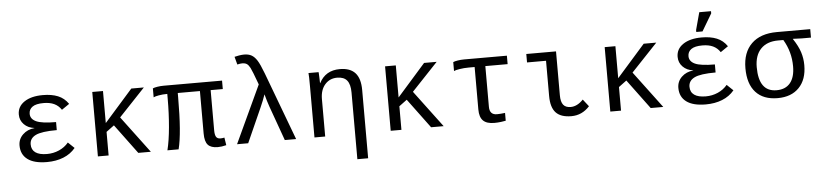

<svg xmlns="http://www.w3.org/2000/svg" viewBox="-51 -1053 6702 1568"><g transform="rotate(-5 3300.5 -268.5)"><path d="M303.2 -55.7Q356 -55.7 402.6 -76.2Q449.2 -96.7 480.5 -134.3L531.7 -85.4Q492.7 -38.1 432.9 -14.2Q373 9.8 297.4 9.8Q192.9 9.8 139.2 -30.3Q85.4 -70.3 85.4 -144Q85.4 -196.8 123.3 -233.4Q161.1 -270 219.2 -275.4V-276.4Q167 -282.7 134.3 -315.9Q101.6 -349.1 101.6 -397Q101.6 -461.9 158.2 -500Q214.8 -538.1 310.5 -538.1Q382.8 -538.1 434.3 -517.1Q485.8 -496.1 518.6 -447.8L456.1 -404.8Q433.1 -439.5 397.7 -456.1Q362.3 -472.7 311 -472.7Q248.5 -472.7 219.5 -451.9Q190.4 -431.2 190.4 -395Q190.4 -352.1 237.1 -330.6Q283.7 -309.1 399.4 -309.1V-243.2Q274.4 -243.2 225.6 -219Q176.8 -194.8 176.8 -145.5Q176.8 -101.1 209 -78.4Q241.2 -55.7 303.2 -55.7Z M1046.4 0 867.7 -241.2 803.2 -193.4V0H715.3V-528.3H803.2V-265.6L1035.2 -528.3H1138.2L923.8 -301.3L1149.4 0Z M1679.7 -459V-129.9Q1679.7 -92.8 1689.9 -75.9Q1700.2 -59.1 1725.6 -59.1Q1740.7 -59.1 1757.8 -63L1767.6 0Q1730 9.8 1697.8 9.8Q1641.6 9.8 1616.7 -17.8Q1591.8 -45.4 1591.8 -110.8V-459H1410.2V-423.8Q1410.2 -129.4 1377 0H1285.2Q1304.2 -75.7 1314.2 -187Q1324.2 -298.3 1324.2 -419.9V-459Q1285.2 -459 1253.4 -453.1Q1221.7 -447.3 1210.9 -440.9V-514.2Q1222.7 -520 1248.8 -524.2Q1274.9 -528.3 1300.3 -528.3H1779.3V-459Z M2075.2 -471.2Q2033.2 -586.4 2020.3 -610.8Q2007.3 -635.3 1993.2 -644.8Q1979 -654.3 1954.6 -654.3Q1939.9 -654.3 1915 -648.4L1897.9 -712.9Q1911.1 -716.8 1935.1 -720.7Q1959 -724.6 1976.6 -724.6Q2013.2 -724.6 2037.6 -710.9Q2062 -697.3 2082.5 -665.3Q2103 -633.3 2131.8 -557.1L2340.3 0H2247.6L2146.5 -281.7Q2141.6 -294.9 2130.1 -331.8Q2118.7 -368.7 2114.7 -386.2Q2100.1 -342.3 2072.8 -280.8L1947.3 0H1856Z M2824.2 207.5V-339.4Q2824.2 -405.8 2798.6 -438Q2772.9 -470.2 2716.8 -470.2Q2656.2 -470.2 2617.4 -426Q2578.6 -381.8 2578.6 -306.2V0H2490.7V-415.5Q2490.7 -507.8 2487.8 -528.3H2570.8Q2571.3 -525.9 2571.8 -515.1Q2572.3 -504.4 2573 -490.5Q2573.7 -476.6 2574.7 -438H2576.2Q2627.4 -538.1 2745.1 -538.1Q2829.6 -538.1 2871.1 -492.4Q2912.6 -446.8 2912.6 -352.1V207.5Z M3446.8 0 3268.1 -241.2 3203.6 -193.4V0H3115.7V-528.3H3203.6V-265.6L3435.5 -528.3H3538.6L3324.2 -301.3L3549.8 0Z M3796.4 -459Q3756.3 -459 3720.2 -453.1Q3684.1 -447.3 3673.3 -440.9V-514.2Q3685.1 -520 3711.2 -524.2Q3737.3 -528.3 3762.7 -528.3H4114.3V-459H3931.6V-125Q3931.6 -59.1 3992.2 -59.1Q4019.5 -59.1 4058.6 -64V0Q4047.4 2.9 4019.5 6.3Q3991.7 9.8 3964.4 9.8Q3901.9 9.8 3872.8 -19.3Q3843.8 -48.3 3843.8 -110.8V-459Z M4517.1 -168.9Q4517.1 -114.7 4536.6 -90.1Q4556.2 -65.4 4597.2 -65.4Q4650.9 -65.4 4700.2 -117.2L4746.1 -58.6Q4684.1 9.8 4596.7 9.8Q4510.3 9.8 4469.7 -33.4Q4429.2 -76.7 4429.2 -170.4V-459H4273.4V-528.3H4517.1Z M5247.1 0 5068.4 -241.2 5003.9 -193.4V0H4916V-528.3H5003.9V-265.6L5235.8 -528.3H5338.9L5124.5 -301.3L5350.1 0Z M5704.1 -55.7Q5756.8 -55.7 5803.5 -76.2Q5850.1 -96.7 5881.3 -134.3L5932.6 -85.4Q5893.6 -38.1 5833.7 -14.2Q5773.9 9.8 5698.2 9.8Q5593.8 9.8 5540 -30.3Q5486.3 -70.3 5486.3 -144Q5486.3 -196.8 5524.2 -233.4Q5562 -270 5620.1 -275.4V-276.4Q5567.9 -282.7 5535.2 -315.9Q5502.4 -349.1 5502.4 -397Q5502.4 -461.9 5559.1 -500Q5615.7 -538.1 5711.4 -538.1Q5783.7 -538.1 5835.2 -517.1Q5886.7 -496.1 5919.4 -447.8L5856.9 -404.8Q5834 -439.5 5798.6 -456.1Q5763.2 -472.7 5711.9 -472.7Q5649.4 -472.7 5620.4 -451.9Q5591.3 -431.2 5591.3 -395Q5591.3 -352.1 5637.9 -330.6Q5684.6 -309.1 5800.3 -309.1V-243.2Q5675.3 -243.2 5626.5 -219Q5577.6 -194.8 5577.6 -145.5Q5577.6 -101.1 5609.9 -78.4Q5642.1 -55.7 5704.1 -55.7ZM5671.9 -586.4V-602.5L5710.4 -745.1H5806.6V-727.1L5723.1 -586.4Z M6527.3 -239.7Q6527.3 -122.1 6463.6 -56.2Q6399.9 9.8 6288.1 9.8Q6170.9 9.8 6108.4 -58.8Q6045.9 -127.4 6045.9 -255.9Q6045.9 -385.3 6119.1 -456.8Q6192.4 -528.3 6328.1 -528.3H6601.1V-459H6525.4L6453.1 -461.9V-460Q6494.1 -398.4 6510.7 -346.9Q6527.3 -295.4 6527.3 -239.7ZM6435.1 -238.3Q6435.1 -357.4 6374.5 -459H6331.1Q6240.2 -459 6189.5 -406.5Q6138.7 -354 6138.7 -256.8Q6138.7 -55.2 6284.2 -55.2Q6357.9 -55.2 6396.5 -102.3Q6435.1 -149.4 6435.1 -238.3Z"/></g></svg>

Font: Cousine
Style: Regular
Weight: 400
Monospace: yes
Designer: Steve Matteson
Foundry: Monotype Imaging Inc.
Version: Version 1.21